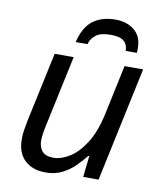

<svg xmlns="http://www.w3.org/2000/svg" viewBox="-84 -808 747 885"><g transform="rotate(10 289.5 -365.0)"><path d="M189 10Q128 10 91.5 -24Q55 -58 55 -123Q55 -146 58.5 -166.5Q62 -187 66 -209L136 -536H225L153 -199Q144 -156 144 -132Q144 -100 160.5 -81.5Q177 -63 214 -63Q248 -63 287.5 -87Q327 -111 361 -164Q395 -217 414 -305L463 -536H550L436 0H364L375 -99H370Q351 -75 325.5 -49.5Q300 -24 266.5 -7Q233 10 189 10ZM222 -606Q239 -678 280.5 -709Q322 -740 385 -740Q439 -740 474 -711.5Q509 -683 509 -628Q509 -623 509 -617.5Q509 -612 508 -606H456Q456 -635 438 -651Q420 -667 376 -667Q330 -667 307.5 -650.5Q285 -634 277 -606Z"/></g></svg>

Font: Manna Sans
Style: Italic
Weight: 400
Italic angle: -12°
Designer: Monotype Design Team
Foundry: Monotype Imaging Inc.
Version: Version 2.001.1; ttfautohint (v1.8.2)